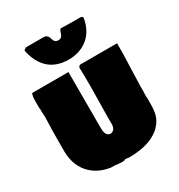

<svg xmlns="http://www.w3.org/2000/svg" viewBox="-215 -1088 1137 1222"><g transform="rotate(-30 354.0 -477.5)"><path d="M41 -557.6V-558.6V-542C41 -527.3 43 -512.7 43 -498C43 -493.2 42 -487.3 42 -482.4V-468.8C38.1 -390.6 40 -321.3 39.1 -245.1C43.9 -92.8 149.4 -25.4 248 -13.7H270.5C289.1 -11.7 314.5 -7.8 333 -8.8V-9.8C337.9 -9.8 347.7 -10.7 347.7 -14.6H359.4C366.2 -11.7 373 -11.7 379.9 -11.7C490.2 -11.7 608.4 -43 652.3 -144.5V-146.5C663.1 -169.9 666 -208 666 -244.1V-282.2C665 -289.1 665 -296.9 665 -305.7C665 -314.5 666 -324.2 666 -335V-365.2C668 -446.3 670.9 -520.5 673.8 -603.5V-679.7H402.3C393.6 -675.8 388.7 -668.9 388.7 -660.2C390.6 -622.1 390.6 -580.1 390.6 -537.1C390.6 -462.9 388.7 -392.6 387.7 -321.3V-249C387.7 -224.6 373 -202.1 351.6 -202.1C317.4 -202.1 314.5 -244.1 314.5 -265.6V-675.8H48.8C41 -668 39.1 -639.6 39.1 -613.3C39.1 -588.2 38.7 -569.4 41 -557.6ZM285.6 -947.3H157.7C154.8 -943.4 145 -939.5 142.1 -936.5V-925.8C167.2 -815.7 233.2 -743.2 356.9 -743.2C458.5 -743.2 549.3 -797.9 570.8 -923.8C570.8 -936.5 562 -939.5 551.3 -939.5H495.6C467.3 -940.4 439.9 -939.5 411.6 -941.4C391.1 -930.7 401.9 -882.8 360.8 -882.8C309.4 -882.8 343.2 -947.3 285.6 -947.3Z"/></g></svg>

Font: Bowlby One SC
Style: Regular
Weight: 400
Width: 1
Version: Version 1.2